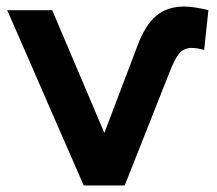

<svg xmlns="http://www.w3.org/2000/svg" viewBox="-20 -565 661 585"><path d="M541 -545Q571 -545 615 -534L602 -413Q579 -419 564 -419Q541 -419 526.5 -402.5Q512 -386 495 -341L360 0H235L2 -534H139L298 -160L399 -426Q422 -488 455.5 -516.5Q489 -545 541 -545Z"/></svg>

Font: CMG Sans SemiBold
Style: Regular
Weight: 600
Designer: Julieta Ulanovsky
Foundry: Julieta Ulanovsky
Version: Version 7.200